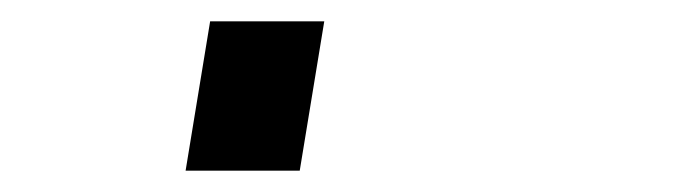

<svg xmlns="http://www.w3.org/2000/svg" viewBox="-20 60 640 180"><path d="M154 220 177 80H284L261 220Z"/></svg>

Font: Iosevka Curly Extended
Style: Bold Italic
Weight: 700
Width: 7
Italic angle: -9°
Monospace: yes
Designer: Belleve Invis
Foundry: Belleve Invis
Version: Version 11.1.0; ttfautohint (v1.8.3)